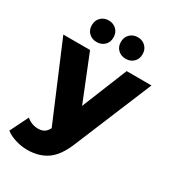

<svg xmlns="http://www.w3.org/2000/svg" viewBox="-227 -886 1094 1213"><g transform="rotate(30 320.5 -280.0)"><path d="M642 -542 408 22Q367 122 308 162.5Q249 203 164 203Q121 203 77.5 189.5Q34 176 7 154L73 21Q89 36 111.5 44.5Q134 53 157 53Q184 53 201.5 42Q219 31 231 7L-1 -542H194L327 -211L461 -542ZM125 -684Q125 -719 147.5 -741Q170 -763 204 -763Q238 -763 260.5 -741Q283 -719 283 -684Q283 -649 260.5 -627.5Q238 -606 204 -606Q170 -606 147.5 -627.5Q125 -649 125 -684ZM337 -684Q337 -719 359.5 -741Q382 -763 416 -763Q450 -763 472.5 -741Q495 -719 495 -684Q495 -649 472.5 -627.5Q450 -606 416 -606Q382 -606 359.5 -627.5Q337 -649 337 -684Z"/></g></svg>

Font: CMG Sans ExtraBold
Style: Regular
Weight: 800
Designer: Julieta Ulanovsky
Foundry: Julieta Ulanovsky
Version: Version 7.200